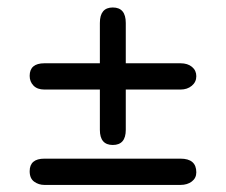

<svg xmlns="http://www.w3.org/2000/svg" viewBox="-20 -492 613 521"><path d="M100.6 9.8Q85 9.8 72.8 1Q60.5 -7.8 60.5 -27.3Q60.5 -61.5 100.6 -61.5H469.7Q512.7 -61.5 512.7 -24.4Q512.7 -8.8 500.5 0.5Q488.3 9.8 469.7 9.8ZM251 -249H100.6Q81.1 -249 70.8 -259.8Q60.5 -270.5 60.5 -286.1Q60.5 -320.3 100.6 -320.3H251V-429.7Q251 -471.7 286.1 -471.7Q321.3 -471.7 321.3 -429.7V-320.3H469.7Q489.3 -320.3 501 -310.5Q512.7 -300.8 512.7 -285.2Q512.7 -269.5 500.5 -259.3Q488.3 -249 469.7 -249H321.3V-139.6Q321.3 -98.6 286.1 -98.6Q251 -98.6 251 -139.6Z"/></svg>

Font: Jura
Style: DemiBold
Weight: 600
Version: Version 2.5